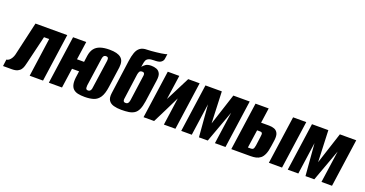

<svg xmlns="http://www.w3.org/2000/svg" viewBox="-58 -1253 3537 1863"><g transform="rotate(20 1710.5 -322.0)"><path d="M-23 0 -14 -70Q-1 -70 12.5 -80.5Q26 -91 36.5 -108.5Q47 -126 52 -146L132 -495H460L390 0H252L308 -399H255L186 -111Q182 -94 176.5 -74.5Q171 -55 159.5 -38Q148 -21 126 -10.5Q104 0 66 0Z M823 11Q782 11 752.5 4.5Q723 -2 704 -20Q685 -38 679 -71.5Q673 -105 682 -160L711 -373Q718 -420 740 -448.5Q762 -477 800.5 -490Q839 -503 895 -503Q937 -503 966.5 -495.5Q996 -488 1014.5 -472.5Q1033 -457 1039.5 -432.5Q1046 -408 1042 -373L1012 -161Q1002 -88 977.5 -51Q953 -14 914.5 -1.5Q876 11 823 11ZM450 0 520 -495H656L629 -307H748L735 -204H615L586 0ZM832 -59Q843 -59 850 -64Q857 -69 861.5 -79Q866 -89 867 -103L908 -389Q910 -404 908.5 -413.5Q907 -423 901.5 -427.5Q896 -432 885 -432Q874 -432 867 -427.5Q860 -423 856 -413.5Q852 -404 850 -389L809 -103Q808 -89 809 -79Q810 -69 815.5 -64Q821 -59 832 -59Z M1199 7Q1155 7 1120.5 -2.5Q1086 -12 1068.5 -38Q1051 -64 1058 -114L1106 -464Q1113 -515 1126 -551.5Q1139 -588 1165 -607.5Q1191 -627 1236 -627Q1252 -627 1276.5 -629Q1301 -631 1328 -634Q1355 -637 1379.5 -640.5Q1404 -644 1419.5 -648Q1435 -652 1436 -655Q1435 -642 1433 -629.5Q1431 -617 1429 -603Q1427 -584 1408.5 -569Q1390 -554 1348 -553H1337Q1299 -553 1280 -544Q1261 -535 1254.5 -519.5Q1248 -504 1245 -483L1240 -451Q1251 -466 1271 -480.5Q1291 -495 1329 -495Q1358 -495 1382.5 -486Q1407 -477 1420 -452.5Q1433 -428 1426 -379L1394 -151Q1386 -98 1371.5 -66Q1357 -34 1333 -18.5Q1309 -3 1276.5 2Q1244 7 1199 7ZM1216 -70Q1228 -70 1235 -74.5Q1242 -79 1246.5 -89.5Q1251 -100 1253 -114L1288 -368Q1291 -383 1289.5 -392.5Q1288 -402 1282.5 -406.5Q1277 -411 1265 -411Q1256 -411 1249 -408Q1242 -405 1238.5 -399.5Q1235 -394 1232.5 -387Q1230 -380 1228 -370L1193 -114Q1190 -100 1191.5 -89.5Q1193 -79 1199 -74.5Q1205 -70 1216 -70Z M1428 0 1498 -495H1617L1581 -243L1709 -495H1827L1757 0H1638L1678 -285Q1643 -213 1608 -142Q1573 -71 1537 0Z M1817 0 1887 -495H2056L2069 -169L2175 -495H2344L2274 0H2165L2212 -331L2091 0H2000L1973 -331L1926 0Z M2334 0 2404 -495H2540L2518 -340H2601Q2631 -340 2655 -331Q2679 -322 2691.5 -297.5Q2704 -273 2698 -225L2689 -162Q2682 -108 2668 -75.5Q2654 -43 2633.5 -27Q2613 -11 2588 -5.5Q2563 0 2532 0ZM2480 -70H2510Q2524 -70 2531 -75Q2538 -80 2541 -90Q2544 -100 2547 -115L2559 -205Q2562 -223 2562 -234.5Q2562 -246 2556.5 -251.5Q2551 -257 2537 -257H2507ZM2722 0 2792 -495H2928L2858 0Z M2917 0 2987 -495H3156L3169 -169L3275 -495H3444L3374 0H3265L3312 -331L3191 0H3100L3073 -331L3026 0Z"/></g></svg>

Font: Alumni Sans ExtraBold
Style: Italic
Weight: 800
Italic angle: -8°
Designer: Robert E. Leuschke
Foundry: Robert E. Leuschke
Version: Version 1.016